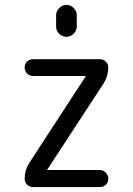

<svg xmlns="http://www.w3.org/2000/svg" viewBox="-20 -760 540 780"><path d="M208 -698.2Q208 -714.8 220.7 -727.5Q233.4 -740.2 250 -740.2Q266.6 -740.2 279.3 -727.5Q292 -714.8 292 -698.2V-652.3Q292 -635.7 279.3 -623Q266.6 -610.4 250 -610.4Q233.4 -610.4 220.7 -622.6Q208 -634.8 208 -652.3ZM98.6 -97.7 327.1 -448.2 328.1 -449.2V-450.2Q328.1 -451.2 327.1 -451.2H114.3Q100.6 -451.2 90.3 -461.4Q80.1 -471.7 80.1 -485.8Q80.1 -500 89.8 -509.8Q99.6 -519.5 114.3 -519.5H385.7Q399.4 -519.5 409.7 -509.8Q419.9 -500 419.9 -486.3Q419.9 -452.1 401.4 -421.9L172.9 -72.3L171.9 -71.3V-70.3Q171.9 -69.3 172.9 -69.3H385.7Q399.4 -69.3 409.7 -58.6Q419.9 -47.9 419.9 -33.7Q419.9 -19.5 410.2 -9.8Q400.4 0 385.7 0H114.3Q100.6 0 90.3 -9.8Q80.1 -19.5 80.1 -34.2Q80.1 -67.4 98.6 -97.7Z"/></svg>

Font: Rounded Mgen+ 2m regular
Style: Regular
Weight: 400
Designer: [Source Han Sans]
Ryoko NISHIZUKA  (kana & ideographs); Paul D. Hunt (Latin, Greek & Cyrillic); Wenlong ZHANG  (bopomofo
Version: Version 1.059.20150602